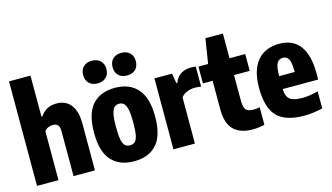

<svg xmlns="http://www.w3.org/2000/svg" viewBox="-91 -1116 2480 1434"><g transform="rotate(-15 1149.0 -399.0)"><path d="M44.5 0V-808H210.5V-491H218Q238.5 -522.5 269 -539.8Q299.5 -557 345.5 -557Q385 -557 418.5 -538.2Q452 -519.5 472.2 -476Q492.5 -432.5 492.5 -359.5V0H327V-345Q327 -382 312.8 -395.8Q298.5 -409.5 275.5 -409.5Q259 -409.5 240.5 -401.8Q222 -394 210.5 -378V0Z M795 10.5Q682.5 10.5 620.5 -57.5Q558.5 -125.5 558.5 -271Q558.5 -419.5 620.2 -488.2Q682 -557 795 -557Q907 -557 969 -487Q1031 -417 1031 -272.5Q1031 -125.5 969.2 -57.5Q907.5 10.5 795 10.5ZM795 -112.5Q816.5 -112.5 831.5 -124.5Q846.5 -136.5 854 -170.5Q861.5 -204.5 861.5 -270.5Q861.5 -338.5 853.5 -373.5Q845.5 -408.5 830.8 -421.2Q816 -434 795 -434Q774 -434 759 -421.5Q744 -409 736 -374.2Q728 -339.5 728 -273Q728 -206 735.5 -171.5Q743 -137 758 -124.8Q773 -112.5 795 -112.5ZM909 -622Q868 -622 843.5 -645.2Q819 -668.5 819 -709.5Q819 -750.5 843.5 -773.8Q868 -797 909 -797Q949.5 -797 974 -773.8Q998.5 -750.5 998.5 -709.5Q998.5 -668.5 974 -645.2Q949.5 -622 909 -622ZM681 -622Q640.5 -622 616 -645.2Q591.5 -668.5 591.5 -709.5Q591.5 -750.5 616 -773.8Q640.5 -797 681 -797Q722 -797 746.5 -773.8Q771 -750.5 771 -709.5Q771 -668.5 746.5 -645.2Q722 -622 681 -622Z M1099.5 0V-548.5H1235.5L1248.5 -472H1256Q1274 -518.5 1307.2 -537.5Q1340.5 -556.5 1382 -556.5Q1392.5 -556.5 1402.8 -555.2Q1413 -554 1420.5 -553V-399Q1409 -401.5 1395.8 -402.2Q1382.5 -403 1371 -403Q1338.5 -403 1309.5 -390.5Q1280.5 -378 1265.5 -357V0Z M1710 10Q1616.5 10 1565.5 -38.8Q1514.5 -87.5 1514.5 -200V-418.5H1439.5V-548.5H1514.5L1545 -740H1680V-548.5H1801.5V-418.5H1680V-219.5Q1680 -169 1696.5 -150.2Q1713 -131.5 1754 -131.5Q1765 -131.5 1776.8 -132.8Q1788.5 -134 1803 -136.5V-1.5Q1784 3.5 1759 6.8Q1734 10 1710 10Z M2108.5 10.5Q1964.5 10.5 1900 -56.8Q1835.5 -124 1835.5 -276.5Q1835.5 -413.5 1895.2 -485.2Q1955 -557 2066 -557Q2171 -557 2224.8 -484.8Q2278.5 -412.5 2278.5 -271.5V-223.5H2003.5Q2006.5 -165.5 2034 -143.5Q2061.5 -121.5 2129.5 -121.5Q2159 -121.5 2189.5 -126.2Q2220 -131 2252 -139.5V-7.5Q2213 1.5 2179 6Q2145 10.5 2108.5 10.5ZM2065.5 -449Q2035.5 -449 2019.8 -424.2Q2004 -399.5 2003.5 -323.5H2124Q2123.5 -399.5 2108.8 -424.2Q2094 -449 2065.5 -449Z"/></g></svg>

Font: Encode Sans Condensed ExtraBold
Style: Regular
Weight: 800
Width: 3
Designer: Multiple Designers
Foundry: Impallari Type
Version: Version 3.000; ttfautohint (v1.8.3) -l 8 -r 50 -G 200 -x 14 